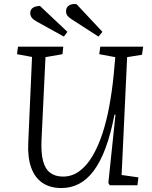

<svg xmlns="http://www.w3.org/2000/svg" viewBox="-20 -937 771 971"><path d="M595 -52 680 -40 675 0H535L528 -12L564 -357H559Q540 -259 514 -189Q488 -119 454.5 -74Q421 -29 380 -7.5Q339 14 290 14Q234 14 195 -12Q156 -38 137.5 -90Q119 -142 123 -218L142 -649L66 -663L71 -701H300L296 -663L210 -648L190 -230Q187 -165 197.5 -124Q208 -83 233.5 -63.5Q259 -44 299 -44Q344 -44 381 -71Q418 -98 447 -146.5Q476 -195 497.5 -260Q519 -325 533 -401.5Q547 -478 555 -559L563 -648L482 -663L487 -701H704L698 -660L623 -648ZM343 -839Q329 -848 321.5 -857Q314 -866 314 -880Q314 -900 329 -909.5Q344 -919 367 -916L498 -776L478 -752ZM164 -829Q148 -838 140.5 -848Q133 -858 133 -871Q133 -888 145.5 -897Q158 -906 182 -907L321 -776L303 -752Z"/></svg>

Font: Literata Light
Style: Italic
Weight: 300
Italic angle: -2°
Designer: Latin by Veronika Burian and Jose Scaglione. Greek by Irene Vlachou. Cyrillic by Vera Evstafieva
Foundry: TypeTogether
Version: Version 3.103;gftools[0.9.29]